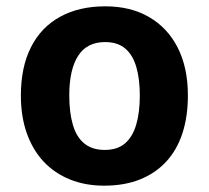

<svg xmlns="http://www.w3.org/2000/svg" viewBox="-20 -577 662 607"><path d="M574 -275Q574 -208 556.5 -155Q539 -102 505 -65.5Q471 -29 422 -9.5Q373 10 309 10Q250 10 201.5 -9.5Q153 -29 118.5 -65.5Q84 -102 65 -155Q46 -208 46 -275Q46 -365 78 -428Q110 -491 170 -524Q230 -557 313 -557Q393 -557 451.5 -523Q510 -489 542 -426Q574 -363 574 -275ZM199 -275Q199 -221 210.5 -182Q222 -143 247 -123Q272 -103 311 -103Q351 -103 375 -123.5Q399 -144 410.5 -182.5Q422 -221 422 -275Q422 -327 411 -365Q400 -403 376 -423.5Q352 -444 312 -444Q255 -444 227 -400.5Q199 -357 199 -275Z"/></svg>

Font: Noto Sans Hebrew Thin
Style: Bold
Weight: 700
Version: Version 3.001